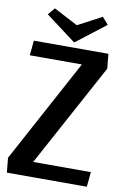

<svg xmlns="http://www.w3.org/2000/svg" viewBox="-92 -887 605 941"><g transform="rotate(10 210.0 -417.0)"><path d="M372 -799 227 -687H223L74 -799L103 -834L223 -771L342 -834ZM407 -587 129 -74H416L409 0H11L4 -73L281 -586H22L29 -660H400Z"/></g></svg>

Font: Sansita
Style: Regular
Weight: 400
Designer: Pablo Cosgaya
Foundry: Omnibus-Type
Version: Version 1.006;hotconv 1.0.109;makeotfexe 2.5.65596